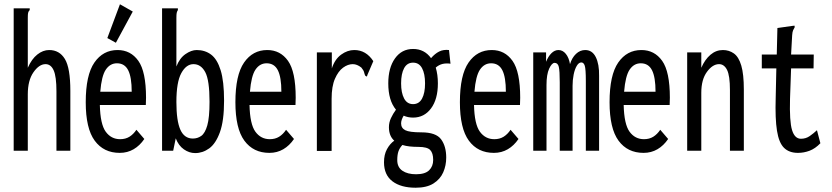

<svg xmlns="http://www.w3.org/2000/svg" viewBox="-20 -705 3890 898"><path d="M44 -666H119V-658Q113 -652 111.5 -645Q110 -638 110 -621V-388Q128 -429 154.5 -450Q181 -471 210 -471Q258 -471 283.5 -429Q309 -387 309 -280V0H244V-278Q244 -347 231 -376Q218 -405 193 -405Q163 -405 136.5 -367Q110 -329 110 -264V0H44Z M540 10Q465 10 423 -47Q381 -104 381 -227Q381 -354 421.5 -412.5Q462 -471 530 -471Q591 -471 627 -420.5Q663 -370 663 -248Q663 -229 662 -214H447Q449 -124 474.5 -89Q500 -54 542 -54Q567 -54 585.5 -65.5Q604 -77 618 -98L655 -55Q634 -24 605 -7Q576 10 540 10ZM449 -276H596Q596 -344 579.5 -376.5Q563 -409 527 -409Q495 -409 475 -379.5Q455 -350 449 -276ZM522 -505 482 -527 541 -685 601 -651Z M893 11Q865 11 840 -6.5Q815 -24 802 -58L790 0H738V-666H812V-658Q808 -652 806.5 -645Q805 -638 805 -621V-394Q820 -433 847.5 -452Q875 -471 900 -471Q939 -471 967.5 -449.5Q996 -428 1012 -376.5Q1028 -325 1028 -234Q1028 -140 1008.5 -86.5Q989 -33 958.5 -11Q928 11 893 11ZM882 -57Q904 -57 921.5 -69.5Q939 -82 949.5 -118.5Q960 -155 960 -229Q960 -330 940 -367.5Q920 -405 885 -405Q851 -405 828 -363Q805 -321 805 -228Q805 -140 823.5 -98.5Q842 -57 882 -57Z M1240 10Q1165 10 1123 -47Q1081 -104 1081 -227Q1081 -354 1121.5 -412.5Q1162 -471 1230 -471Q1291 -471 1327 -420.5Q1363 -370 1363 -248Q1363 -229 1362 -214H1147Q1149 -124 1174.5 -89Q1200 -54 1242 -54Q1267 -54 1285.5 -65.5Q1304 -77 1318 -98L1355 -55Q1334 -24 1305 -7Q1276 10 1240 10ZM1149 -276H1296Q1296 -344 1279.5 -376.5Q1263 -409 1227 -409Q1195 -409 1175 -379.5Q1155 -350 1149 -276Z M1462 -460H1532V-385Q1546 -428 1575.5 -449.5Q1605 -471 1637 -471Q1692 -471 1726 -419L1699 -356L1696 -347L1689 -350Q1685 -357 1683 -366.5Q1681 -376 1670 -389Q1650 -405 1630 -405Q1607 -405 1584.5 -388.5Q1562 -372 1546.5 -336.5Q1531 -301 1531 -243V1H1462Z M1912 -155Q1888 -155 1868 -164Q1856 -144 1856 -128Q1856 -106 1875.5 -96Q1895 -86 1951 -86Q2019 -86 2043 -53.5Q2067 -21 2067 32Q2067 69 2053 101Q2039 133 2007.5 153Q1976 173 1924 173Q1855 173 1815.5 143Q1776 113 1776 54Q1776 18 1790 -7.5Q1804 -33 1824 -47Q1799 -69 1799 -110Q1799 -132 1808.5 -152.5Q1818 -173 1832 -192Q1796 -235 1796 -315Q1796 -388 1827.5 -432Q1859 -476 1912 -476Q1965 -476 1996 -433Q2014 -454 2034 -464Q2054 -474 2080 -471L2087 -407Q2067 -410 2050 -406Q2033 -402 2018 -389Q2028 -356 2028 -315Q2028 -241 1996 -198Q1964 -155 1912 -155ZM1912 -218Q1940 -218 1954 -244Q1968 -270 1968 -315Q1968 -360 1954 -386Q1940 -412 1912 -412Q1884 -412 1870 -386Q1856 -360 1856 -315Q1856 -271 1870 -244.5Q1884 -218 1912 -218ZM1838 44Q1838 77 1862 93.5Q1886 110 1926 110Q1968 110 1987 91.5Q2006 73 2006 43Q2006 11 1992 -3.5Q1978 -18 1937 -18Q1915 -18 1896.5 -20Q1878 -22 1862 -27Q1849 -13 1843.5 3Q1838 19 1838 44Z M2290 10Q2215 10 2173 -47Q2131 -104 2131 -227Q2131 -354 2171.5 -412.5Q2212 -471 2280 -471Q2341 -471 2377 -420.5Q2413 -370 2413 -248Q2413 -229 2412 -214H2197Q2199 -124 2224.5 -89Q2250 -54 2292 -54Q2317 -54 2335.5 -65.5Q2354 -77 2368 -98L2405 -55Q2384 -24 2355 -7Q2326 10 2290 10ZM2199 -276H2346Q2346 -344 2329.5 -376.5Q2313 -409 2277 -409Q2245 -409 2225 -379.5Q2205 -350 2199 -276Z M2474 0V-460H2534V-416Q2544 -441 2559 -456Q2574 -471 2592 -471Q2612 -471 2626.5 -453Q2641 -435 2646 -405Q2655 -435 2674 -453Q2693 -471 2717 -471Q2750 -471 2766.5 -438Q2783 -405 2782 -350V0H2720V-326Q2720 -382 2715 -397.5Q2710 -413 2699 -413Q2687 -413 2677.5 -397Q2668 -381 2663 -356Q2658 -331 2658 -304V0H2598V-320Q2598 -374 2593.5 -392.5Q2589 -411 2574 -411Q2561 -411 2548.5 -384Q2536 -357 2536 -307V0Z M2990 10Q2915 10 2873 -47Q2831 -104 2831 -227Q2831 -354 2871.5 -412.5Q2912 -471 2980 -471Q3041 -471 3077 -420.5Q3113 -370 3113 -248Q3113 -229 3112 -214H2897Q2899 -124 2924.5 -89Q2950 -54 2992 -54Q3017 -54 3035.5 -65.5Q3054 -77 3068 -98L3105 -55Q3084 -24 3055 -7Q3026 10 2990 10ZM2899 -276H3046Q3046 -344 3029.5 -376.5Q3013 -409 2977 -409Q2945 -409 2925 -379.5Q2905 -350 2899 -276Z M3194 0V-460H3260V-388Q3277 -427 3303 -449Q3329 -471 3361 -471Q3390 -471 3412.5 -455Q3435 -439 3447 -398.5Q3459 -358 3459 -286V0H3394V-284Q3394 -351 3380.5 -378Q3367 -405 3343 -405Q3313 -405 3286.5 -369Q3260 -333 3260 -271V0Z M3712 10Q3671 10 3647 -13.5Q3623 -37 3614 -93.5Q3605 -150 3608 -247L3611 -385H3543V-450H3613L3616 -574L3687 -584L3696 -585L3697 -578Q3693 -571 3689.5 -563.5Q3686 -556 3685 -540L3680 -450H3786L3785 -385H3680L3675 -243Q3672 -137 3684.5 -96.5Q3697 -56 3726 -56Q3749 -56 3767 -68.5Q3785 -81 3801 -96L3817 -35Q3793 -10 3766.5 0Q3740 10 3712 10Z"/></svg>

Font: Inconsolata ExtraCondensed Medium
Style: Regular
Weight: 500
Width: 2
Monospace: yes
Designer: Raph Levien, Cyreal, Brenton Simpson
Foundry: Raph Levien, Cyreal, Google
Version: Version 3.001; ttfautohint (v1.8.2.53-6de2)